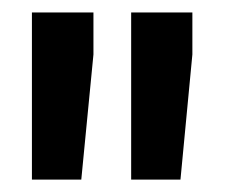

<svg xmlns="http://www.w3.org/2000/svg" viewBox="-20 -770 361 308"><path d="M129.9 -682.6 110.4 -481.9H31.2V-750H129.9ZM288.6 -682.6 269.5 -481.9H190.4V-750H288.6Z"/></svg>

Font: Vazir UI
Style: Bold-UI
Weight: 700
Designer: Saber Rastikerdar
Foundry: Saber Rastikerdar
Version: Version 30.1.0